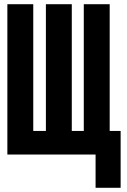

<svg xmlns="http://www.w3.org/2000/svg" viewBox="-20 -734 603 912"><path d="M15 0H434V158H553V-112H501V-714H378V-112H321V-714H198V-112H138V-714H15Z"/></svg>

Font: Noto Sans Mono SemiCondensed ExtraBold
Style: Regular
Weight: 800
Width: 4
Designer: Monotype Design Team
Foundry: Monotype Imaging Inc.
Version: Version 2.014